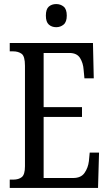

<svg xmlns="http://www.w3.org/2000/svg" viewBox="-20 -926 539 946"><path d="M28 0V-41H45Q72 -41 87.5 -53.5Q103 -66 103 -107V-602Q103 -649 86.5 -661Q70 -673 45 -673H28V-714H438L442 -540H396L392 -582Q390 -615 374.5 -640Q359 -665 322 -665H195V-398H384V-350H195V-49H341Q379 -49 396.5 -74Q414 -99 418 -132L422 -174H468L463 0ZM257 -792Q235 -792 220.5 -805Q206 -818 206 -849Q206 -881 220.5 -893.5Q235 -906 257 -906Q278 -906 293.5 -893.5Q309 -881 309 -849Q309 -818 293.5 -805Q278 -792 257 -792Z"/></svg>

Font: Noto Serif Khmer ExtraCondensed
Style: Regular
Weight: 400
Width: 2
Designer: Danh Hong and the Monotype Design Team
Foundry: Monotype Imaging Inc.
Version: Version 2.004; ttfautohint (v1.8.4.7-5d5b)